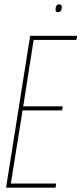

<svg xmlns="http://www.w3.org/2000/svg" viewBox="-20 -865 376 885"><path d="M8 0 119 -700H336L332 -681H135L87 -375H269L266 -356H84L30 -19H239L236 0ZM247 -809Q236 -809 236 -820Q236 -830 239.5 -837.5Q243 -845 252 -845Q265 -845 265 -832Q265 -823 261 -816Q257 -809 247 -809Z"/></svg>

Font: Georama Condensed Thin
Style: Italic
Weight: 100
Width: 3
Italic angle: -9°
Designer: Jean-Baptiste Levee
Foundry: Production Type
Version: Version 1.000